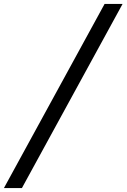

<svg xmlns="http://www.w3.org/2000/svg" viewBox="-122 -862 647 982"><path d="M-102 100 413 -842H505L-10 100Z"/></svg>

Font: Montserrat Medium
Style: Italic
Weight: 500
Italic angle: -11.3°
Designer: Julieta Ulanovsky
Foundry: Julieta Ulanovsky
Version: Version 9.000; ttfautohint (v1.8.4.7-5d5b)